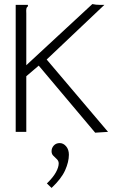

<svg xmlns="http://www.w3.org/2000/svg" viewBox="-20 -647 590 942"><path d="M170 -325 109 -273V0H57V-623H117V-616Q111 -612 109.5 -605Q108 -598 109 -581V-327L433 -627Q451 -623 472 -623H492L209 -355L510 0L447 4ZM233 275 210 253Q241 223 254.5 198Q268 173 268 155Q268 143 259.5 134.5Q251 126 242 117.5Q233 109 233 95Q233 79 244 67Q255 55 273 55Q291 55 304.5 71Q318 87 318 112Q318 147 299.5 188.5Q281 230 233 275Z"/></svg>

Font: Inconsolata SemiExpanded Light
Style: Regular
Weight: 300
Width: 6
Monospace: yes
Designer: Raph Levien, Cyreal, Brenton Simpson
Foundry: Raph Levien, Cyreal, Google
Version: Version 3.001; ttfautohint (v1.8.2.53-6de2)